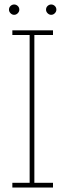

<svg xmlns="http://www.w3.org/2000/svg" viewBox="-20 -835 291 855"><path d="M216 0V-21H133V-679H216V-700H35V-679H112V-21H35V0ZM231 -792Q231 -802 224 -808.5Q217 -815 208 -815Q199 -815 192 -808.5Q185 -802 185 -792Q185 -783 192 -776Q199 -769 208 -769Q217 -769 224 -776Q231 -783 231 -792ZM66 -792Q66 -802 59 -808.5Q52 -815 43 -815Q34 -815 27 -808.5Q20 -802 20 -792Q20 -783 27 -776Q34 -769 43 -769Q52 -769 59 -776Q66 -783 66 -792Z"/></svg>

Font: Josefin Slab ExtraLight
Style: Regular
Weight: 250
Designer: Santiago Orozco
Foundry: Typemade
Version: Version 2.000